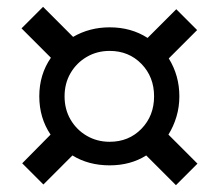

<svg xmlns="http://www.w3.org/2000/svg" viewBox="-20 -655 640 562"><path d="M495 -113 408 -200Q362 -171 301 -171Q239 -171 192 -200L107 -115L45 -177L128 -261Q95 -310 95 -373Q95 -437 129 -486L43 -572L106 -635L194 -547Q242 -575 301 -575Q364 -575 412 -544L496 -628L557 -567L474 -484Q505 -434 505 -373Q505 -342 496.5 -313.5Q488 -285 473 -261L558 -176ZM301 -240Q357 -240 394 -278Q431 -316 431 -373Q431 -430 394 -468Q357 -506 301 -506Q264 -506 234 -488.5Q204 -471 186.5 -441Q169 -411 169 -373Q169 -335 186.5 -305Q204 -275 234 -257.5Q264 -240 301 -240Z"/></svg>

Font: JetBrainsMonoNL NFM
Style: Regular
Weight: 400
Monospace: yes
Designer: Philipp Nurullin, Konstantin Bulenkov
Foundry: JetBrains
Version: Version 2.304; ttfautohint (v1.8.4.7-5d5b);Nerd Fonts 3.3.0